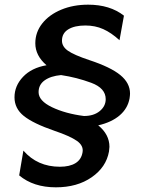

<svg xmlns="http://www.w3.org/2000/svg" viewBox="-20 -739 608 821"><path d="M357 -719Q293 -719 241.5 -697.5Q190 -676 160.5 -638.5Q131 -601 131 -554Q131 -501 179 -460Q115 -449 78.5 -410.5Q42 -372 42 -323Q42 -275 82 -243Q122 -211 212 -180Q280 -157 309 -136.5Q338 -116 333 -88Q328 -57 303 -41.5Q278 -26 236 -26Q140 -26 80 -95L62 11Q123 62 219 62Q310 62 372 19Q434 -24 446 -91Q448 -105 448 -111Q448 -164 400 -203Q457 -216 491.5 -245.5Q526 -275 534 -318Q536 -332 536 -339Q536 -384 494.5 -418Q453 -452 362 -482Q296 -504 270.5 -522Q245 -540 245 -565Q245 -597 272 -613.5Q299 -630 345 -630Q387 -630 421.5 -614.5Q456 -599 491 -567L510 -672Q450 -719 357 -719ZM432 -315Q432 -285 406.5 -264Q381 -243 339 -243Q260 -253 202.5 -280.5Q145 -308 145 -345Q145 -377 171 -395.5Q197 -414 241 -418Q308 -408 370 -385Q432 -362 432 -315Z"/></svg>

Font: Geom Medium
Style: Italic
Weight: 500
Italic angle: -10°
Version: Version 1.102